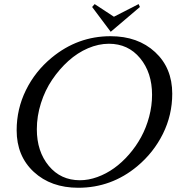

<svg xmlns="http://www.w3.org/2000/svg" viewBox="-20 -911 858 934"><path d="M517.6 -734.9Q650.9 -734.9 734.4 -657.7Q817.9 -580.6 817.9 -455.1Q817.9 -351.6 772.5 -260Q727.1 -168.5 647.5 -102.1Q522 2.4 360.8 2.4Q228 2.4 144.5 -74.7Q61 -151.9 61 -277.3Q61 -380.9 106.2 -472.7Q151.4 -564.5 231.4 -630.4Q357.9 -734.9 517.6 -734.9ZM509.8 -698.2Q459.5 -698.2 408.2 -676.3Q356.9 -654.3 312.7 -614.5Q268.6 -574.7 233.9 -523.4Q199.2 -472.2 179.2 -409.2Q159.2 -346.2 159.2 -282.2Q159.2 -174.3 217.3 -104.2Q275.4 -34.2 368.7 -34.2Q410.6 -34.2 453.6 -49.8Q496.6 -65.4 535.2 -93Q573.7 -120.6 607.9 -159.9Q642.1 -199.2 666.7 -244.6Q691.4 -290 705.6 -343.3Q719.7 -396.5 719.7 -449.7Q719.7 -557.6 661.6 -627.9Q603.5 -698.2 509.8 -698.2ZM518.6 -756.3 428.2 -877 440.4 -891.1 534.2 -829.6 654.3 -891.1 660.6 -877Z"/></svg>

Font: Flanker
Style: Italic
Weight: 400
Italic angle: -12°
Designer: Flanker
Version: Version 2.027